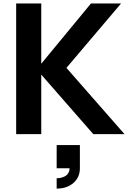

<svg xmlns="http://www.w3.org/2000/svg" viewBox="-20 -770 735 1102"><path d="M72.8 0V-750H216.8V-404.3L502 -750H674.8L361.3 -380.4L694.8 0H515.6L216.8 -341.8V0ZM438.5 195.8Q438.5 247.6 401.4 280Q364.3 312.5 305.2 312.5V252.9Q312 252.9 319.6 252.2Q327.1 251.5 338.4 247.8Q349.6 244.1 358.2 238.5Q366.7 232.9 373 221.7Q379.4 210.4 379.4 195.8H305.2V62.5H438.5Z"/></svg>

Font: Manrope3 ExtraBold
Style: Bold
Weight: 800
Width: 4
Designer: Mikhail Sharanda
Foundry: Mikhail Sharanda
Version: Version 3.000;PS 003.000;hotconv 1.0.88;makeotf.lib2.5.64775